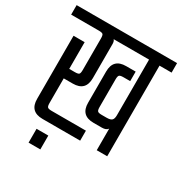

<svg xmlns="http://www.w3.org/2000/svg" viewBox="-198 -754 980 1033"><g transform="rotate(30 292.0 -237.0)"><path d="M604 -622V-563H529V0H464V-134Q454 -119 427 -119H375Q296 -119 296 -198V-392Q296 -471 375 -471H434V-412H392Q372 -412 366.5 -406Q361 -400 361 -381V-209Q361 -190 366.5 -184Q372 -178 392 -178H423Q446 -178 455 -186.5Q464 -195 464 -217V-563H244Q252 -555 252 -537V-325Q252 -246 173 -246H117V-93Q117 -74 122.5 -68Q128 -62 148 -62H361V0H127Q48 0 48 -79V-471H117V-305H152Q172 -305 177.5 -310.5Q183 -316 183 -336V-532Q183 -552 177.5 -557.5Q172 -563 152 -563H-20V-622ZM126 148V62H199V148Z"/></g></svg>

Font: Teko Light
Style: Regular
Weight: 300
Designer: Manushi Parikh, Jonny Pinhorn
Foundry: Indian Type Foundry
Version: Version 1.105;PS 1.0;hotconv 1.0.78;makeotf.lib2.5.61930; tt